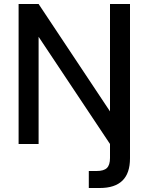

<svg xmlns="http://www.w3.org/2000/svg" viewBox="-20 -720 743 960"><path d="M73 0V-700H173L530 -163V-700H630V72Q630 220 479 220H424V135H463Q499 135 514.5 120Q530 105 530 70V0L173 -536V0Z"/></svg>

Font: AWOL-DM Medium
Style: Regular
Weight: 500
Designer: Colophon Foundry, Jonny Pinhorn, Mikhail Sharanda
Foundry: Colophon Foundry
Version: Version 1.000;Glyphs 3.2.3 (3260)